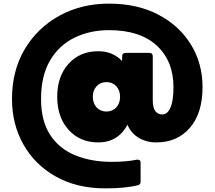

<svg xmlns="http://www.w3.org/2000/svg" viewBox="-20 -774 1181 1057"><path d="M560 263Q403 263 287.5 198Q172 133 109 21.5Q46 -90 46 -229Q46 -385 116 -503Q186 -621 307 -687.5Q428 -754 580 -754Q736 -754 851.5 -693.5Q967 -633 1031 -529Q1095 -425 1095 -294Q1095 -151 1025.5 -70.5Q956 10 840 10Q786 10 743.5 -15.5Q701 -41 682 -87Q629 10 521 10Q420 10 357.5 -59.5Q295 -129 295 -241Q295 -354 357.5 -423Q420 -492 521 -492Q601 -492 652 -438Q653 -452 653 -467Q653 -482 672 -483H803Q820 -483 821 -465V-222Q821 -144 874 -144Q902 -144 918.5 -182Q935 -220 935 -294Q935 -438 843 -523Q751 -608 580 -608Q475 -608 390 -566.5Q305 -525 255.5 -441Q206 -357 206 -229Q206 -109 255.5 -32.5Q305 44 393 80.5Q481 117 596 117Q676 117 734 105H738Q754 105 754 121V226Q754 241 742 245Q673 263 560 263ZM566 -160Q599 -160 620 -182.5Q641 -205 641 -241Q641 -277 620 -299.5Q599 -322 566 -322Q533 -322 512 -299.5Q491 -277 491 -241Q491 -205 512 -182.5Q533 -160 566 -160Z"/></svg>

Font: YamahaIndonesia935. App Black
Style: Regular
Weight: 900
Designer: Dalton Maag Ltd
Foundry: Dalton Maag Ltd
Version: Version 1.002; January 01, 2024; Regular/Italic